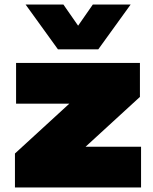

<svg xmlns="http://www.w3.org/2000/svg" viewBox="-20 -828 677 848"><path d="M358 -180H603V0H46V-150L286 -370H51V-550H598V-400ZM390 -808H557L414 -610H236L93 -808H260L325 -714.5Z"/></svg>

Font: Encode Sans Expanded Black
Style: Regular
Weight: 900
Width: 7
Designer: Multiple Designers
Foundry: Impallari Type
Version: Version 2.000